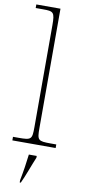

<svg xmlns="http://www.w3.org/2000/svg" viewBox="-106 -798 469 1057"><g transform="rotate(10 128.0 -269.5)"><path d="M7 0H249V-20H219C146 -20 142 -24 142 -94V-760H7V-740H47C107 -740 114 -736 114 -662V-94C114 -24 110 -20 37 -20H7ZM87 208V221H93C112 182 136 113 154 71V61H110C105 105 97 158 87 208Z"/></g></svg>

Font: Noto Serif Georgian Thin
Style: Regular
Weight: 100
Designer: Monotype Design Team, Akaki Razmadze
Foundry: Google LLC
Version: Version 2.003